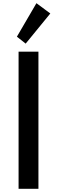

<svg xmlns="http://www.w3.org/2000/svg" viewBox="-20 -1184 358 1204"><path d="M295.5 -1099.5 208.5 -1164 86 -954 141 -910.5ZM221 0V-860H96.5V0Z"/></svg>

Font: Spartan SemiBold
Style: Regular
Weight: 600
Designer: Matt Bailey, Mirko Velimirovic
Foundry: Matt Bailey
Version: Version 1.003